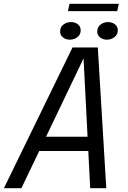

<svg xmlns="http://www.w3.org/2000/svg" viewBox="-38 -989 673 1009"><path d="M-17.5 0 343 -739.5H476L520.5 0H436L401 -684H402L74.5 0ZM130.5 -195.5 144.5 -270.5H474L460 -195.5ZM329 -780.5Q308 -780.5 293 -792.2Q278 -804 278 -823.5Q278 -846.5 295.2 -859.8Q312.5 -873 335.5 -873Q356 -873 371 -861.5Q386 -850 386 -830Q386 -807 368.8 -793.8Q351.5 -780.5 329 -780.5ZM523.5 -780.5Q503 -780.5 488 -792.2Q473 -804 473 -823.5Q473 -846.5 490.2 -859.8Q507.5 -873 530 -873Q550.5 -873 565.8 -861.5Q581 -850 581 -830Q581 -807 563.5 -793.8Q546 -780.5 523.5 -780.5ZM319 -930.5 327.5 -969H586.5L578 -930.5Z"/></svg>

Font: Epilogue
Style: Italic
Weight: 400
Italic angle: -12°
Designer: Tyler Finck
Foundry: Etcetera Type Co
Version: Version 2.112